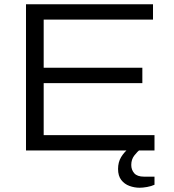

<svg xmlns="http://www.w3.org/2000/svg" viewBox="-20 -706 815 901"><path d="M102 0V-686H698V-614H185V-388H648V-316H185V-72H705V0ZM635 175Q611 175 587.5 166.5Q564 158 549 138.5Q534 119 534 87Q534 55 548.5 31Q563 7 587 -12H639V-6Q625 5 610.5 23.5Q596 42 596 68Q596 91 610 107Q624 123 656 123H705V161Q690 168 670 171.5Q650 175 635 175Z"/></svg>

Font: Archivo SemiExpanded Light
Style: Regular
Weight: 300
Width: 6
Designer: Hector Gatti
Foundry: Omnibus-Type
Version: Version 2.001